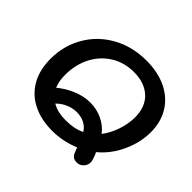

<svg xmlns="http://www.w3.org/2000/svg" viewBox="-170 -928 1187 1187"><g transform="rotate(45 424.0 -334.5)"><path d="M582 14 566 -27Q477 10 384 10Q288 10 215 -26Q142 -62 102 -131.5Q62 -201 62 -299Q62 -413 116.5 -507Q171 -601 268.5 -655.5Q366 -710 490 -710Q591 -710 666 -673.5Q741 -637 781.5 -570.5Q822 -504 822 -416Q822 -324 780.5 -235Q739 -146 669 -89Q675 -78 679.5 -65.5Q684 -53 686 -47Q691 -32 691 -20Q691 3 673.5 22Q656 41 631 41Q608 41 596.5 31.5Q585 22 582 14ZM427 -281Q484 -281 533.5 -257.5Q583 -234 614 -193Q648 -237 668 -296Q688 -355 688 -411Q688 -503 633.5 -554Q579 -605 485 -605Q401 -605 335 -564Q269 -523 232.5 -451.5Q196 -380 196 -291Q196 -238 213 -196Q262 -236 318 -258.5Q374 -281 427 -281ZM525 -121Q509 -149 479 -164.5Q449 -180 411 -180Q375 -180 340 -165Q305 -150 279 -123Q326 -95 397 -95Q473 -95 525 -121Z"/></g></svg>

Font: Kodchasan
Style: Bold Italic
Weight: 700
Italic angle: -10°
Version: Version 1.000; ttfautohint (v1.6)